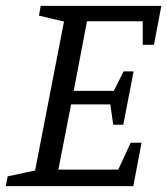

<svg xmlns="http://www.w3.org/2000/svg" viewBox="-28 -631 567 651"><path d="M-8 0 -2 -33 91 -53 189 -558 104 -578 110 -611H519L494 -479H456V-559H267L222 -323H358L391 -389H425L390 -208H356L346 -277H213L170 -56H373L415 -147H452L424 0Z"/></svg>

Font: Manuale
Style: Italic
Weight: 400
Italic angle: -11°
Designer: Eduardo Tunni / Pablo Cosgaya
Foundry: Eduardo Tunni / Pablo Cosgaya
Version: Version 1.002